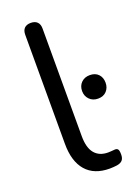

<svg xmlns="http://www.w3.org/2000/svg" viewBox="-139 -773 614 844"><g transform="rotate(-20 168.0 -351.5)"><path d="M224 8.9Q151.7 8.9 113.6 -34.8Q75.6 -78.6 75.6 -160.6V-670.7Q75.6 -691.1 86 -701.5Q96.5 -711.9 115.9 -711.9Q135.3 -711.9 145.9 -701.5Q156.6 -691.1 156.6 -670.7V-167.1Q156.6 -113.1 178.5 -86.6Q200.4 -60.1 241.7 -60.1Q250.7 -60.1 257.7 -60.9Q264.7 -61.7 271.7 -62.1Q282.6 -63.1 287.3 -57Q292 -51 292 -32.6Q292 -15 284.1 -5.8Q276.3 3.5 258 6.5Q249.6 7.5 241 8.2Q232.4 8.9 224 8.9ZM281.2 -297.6Q256.7 -297.6 241.3 -313.3Q225.8 -329 225.8 -352.5Q225.8 -377 241.3 -392.2Q256.7 -407.4 281.2 -407.4Q306.6 -407.4 321.1 -392.2Q335.6 -377 335.6 -352.5Q335.6 -329 321.1 -313.3Q306.6 -297.6 281.2 -297.6Z"/></g></svg>

Font: Nunito ExtraLight
Style: Regular
Weight: 200
Designer: Vernon Adams
Foundry: Vernon Adams
Version: Version 3.602